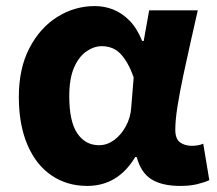

<svg xmlns="http://www.w3.org/2000/svg" viewBox="-20 -598 714 632"><path d="M267 14Q200 14 149 -21Q98 -56 70 -122Q42 -188 42 -279Q42 -373 77 -440Q112 -507 169 -542.5Q226 -578 292 -578Q324 -578 353 -566.5Q382 -555 406.5 -530Q431 -505 448 -463H453L471 -564H631Q620 -515 607.5 -460Q595 -405 583.5 -350.5Q572 -296 564.5 -249.5Q557 -203 557 -171Q557 -141 572.5 -129.5Q588 -118 612 -118Q620 -118 630 -119.5Q640 -121 649 -125L669 -5Q654 2 630 8Q606 14 573 14Q514 14 479 -7.5Q444 -29 430 -81H425Q368 14 267 14ZM306 -120Q332 -120 355 -136.5Q378 -153 394 -182Q410 -211 412 -245L420 -343Q411 -369 400 -388.5Q389 -408 376.5 -421Q364 -434 348.5 -440Q333 -446 315 -446Q289 -446 264 -428.5Q239 -411 223.5 -375Q208 -339 208 -281Q208 -198 234.5 -159Q261 -120 306 -120Z"/></svg>

Font: Noto Sans KR ExtraBold
Style: Regular
Weight: 800
Designer: Ryoko NISHIZUKA  (kana, bopomofo & ideographs); Paul D. Hunt (Latin, Greek & Cyrillic); Sandoll Communications , Soo-you
Foundry: Adobe
Version: Version 2.004-H2;hotconv 1.0.118;makeotfexe 2.5.65603